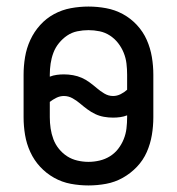

<svg xmlns="http://www.w3.org/2000/svg" viewBox="-20 -558 540 586"><path d="M250 8Q277 8 304 3Q331 -2 355 -15.5Q379 -29 398 -49Q417 -69 428 -94Q439 -119 443.5 -146Q448 -173 448 -200V-330Q448 -357 443.5 -384Q439 -411 428 -436Q417 -461 398 -481.5Q379 -502 355 -515Q331 -528 304 -533Q277 -538 250 -538Q223 -538 196 -533Q169 -528 145 -515Q121 -502 102.5 -481.5Q84 -461 72.5 -436Q61 -411 56.5 -384Q52 -357 52 -330V-200Q52 -173 56.5 -146Q61 -119 72.5 -94Q84 -69 102.5 -49Q121 -29 145 -15.5Q169 -2 196 3Q223 8 250 8ZM325 -265Q311 -265 298.5 -272.5Q286 -280 275.5 -289Q265 -298 253.5 -306.5Q242 -315 229.5 -320.5Q217 -326 203 -328.5Q189 -331 175 -331Q164 -331 153 -329.5Q142 -328 132 -324V-330Q132 -347 134.5 -364Q137 -381 143 -397Q149 -413 160 -426.5Q171 -440 185 -449.5Q199 -459 216 -462.5Q233 -466 250 -466Q267 -466 284 -462.5Q301 -459 315.5 -449.5Q330 -440 340.5 -426.5Q351 -413 357.5 -397Q364 -381 366 -364Q368 -347 368 -330V-284Q359 -276 348 -270.5Q337 -265 325 -265ZM250 -64Q233 -64 216 -68Q199 -72 185 -81Q171 -90 160 -103.5Q149 -117 143 -133Q137 -149 134.5 -166Q132 -183 132 -200V-247Q141 -254 152 -259.5Q163 -265 175 -265Q189 -265 201.5 -258Q214 -251 224.5 -242Q235 -233 246.5 -224.5Q258 -216 270.5 -210Q283 -204 297 -201.5Q311 -199 325 -199Q336 -199 347 -200.5Q358 -202 368 -206V-200Q368 -183 366 -166Q364 -149 357.5 -133Q351 -117 340.5 -103.5Q330 -90 315.5 -81Q301 -72 284 -68Q267 -64 250 -64Z"/></svg>

Font: Iosevka SS09
Style: Regular
Weight: 400
Monospace: yes
Designer: Belleve Invis
Foundry: Belleve Invis
Version: Version 5.2.1; ttfautohint (v1.8.3)